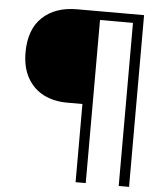

<svg xmlns="http://www.w3.org/2000/svg" viewBox="-59 -813 826 998"><g transform="rotate(5 353.5 -314.0)"><path d="M373 -274H293Q224 -274 170.5 -301Q117 -328 86 -382.5Q55 -437 55 -515Q55 -636 122 -699Q189 -762 302 -762H652V134H598V-717H426V134H373Z"/></g></svg>

Font: Prompt ExtraLight
Style: Regular
Weight: 275
Designer: Katatrad Team
Foundry: CadsonDemak
Version: Version 1.001